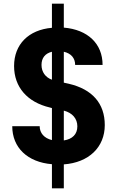

<svg xmlns="http://www.w3.org/2000/svg" viewBox="-20 -890 640 1050"><path d="M329 -438V-607C369 -598 391 -572 391 -535H541C541 -651 460 -728 329 -739V-870H264V-738C136 -727 57 -647 57 -529C57 -414 129 -331 253 -302L264 -299V-124C222 -134 197 -162 197 -200H47C47 -82 131 -3 264 8V140H329V9C466 -1 553 -85 553 -206C553 -324 485 -402 356 -432ZM207 -535C207 -573 227 -598 264 -607V-454C228 -467 207 -497 207 -535ZM329 -285C376 -273 403 -241 403 -199C403 -156 376 -129 329 -122Z"/></svg>

Font: Tekne LDO ExtraBold
Style: Regular
Weight: 800
Monospace: yes
Designer: Alessio Laiso, Mario Rullo, Paolo Rosset
Foundry: Alessio Laiso
Version: Version 1.000;hotconv 1.0.109;makeotfexe 2.5.65596